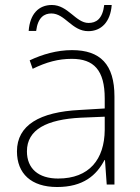

<svg xmlns="http://www.w3.org/2000/svg" viewBox="-20 -740 561 770"><path d="M95 -616H125C132 -671 158 -686 186 -686C241 -686 268 -615 334 -615C386 -615 423 -652 428 -720H398C391 -663 365 -648 335 -648C284 -648 253 -720 188 -720C135 -720 100 -684 95 -616ZM269 -539C208 -539 150 -522 99 -498L111 -464C166 -491 214 -504 268 -504C356 -504 400 -459 400 -345V-305L300 -299C139 -291 48 -238 48 -133C48 -44 105 10 209 10C314 10 367 -37 399 -98H401L408 0H439V-353C439 -482 382 -539 269 -539ZM304 -268 400 -272V-219C399 -101 338 -24 213 -24C134 -24 88 -64 88 -133C88 -221 168 -261 304 -268Z"/></svg>

Font: Noto Sans Gurmukhi ExtraLight
Style: Regular
Weight: 200
Designer: Jelle Bosma - Monotype Design Team
Foundry: Monotype Imaging Inc.
Version: Version 2.004